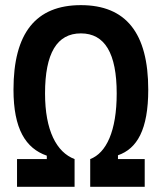

<svg xmlns="http://www.w3.org/2000/svg" viewBox="-20 -723 626 743"><path d="M45.9 0H268.6V-107.4C198.7 -133.8 154.3 -218.3 154.3 -361.3C154.3 -516.6 200.2 -593.8 293 -593.8C385.7 -593.8 431.6 -516.6 431.6 -361.3C431.6 -215.3 391.1 -130.9 329.1 -107.4V0H540V-107.4H436.5V-122.1C510.3 -147.5 553.7 -221.2 553.7 -376C553.7 -595.2 467.3 -703.1 293 -703.1C118.7 -703.1 32.2 -595.2 32.2 -376C32.2 -223.6 79.6 -148.9 161.1 -120.6V-107.4H45.9Z"/></svg>

Font: Cascadia Code PL SemiBold
Style: Regular
Weight: 600
Monospace: yes
Designer: Aaron Bell
Foundry: Saja Typeworks
Version: Version 2404.023